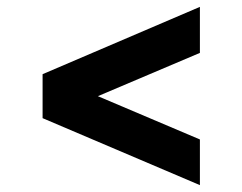

<svg xmlns="http://www.w3.org/2000/svg" viewBox="-20 -552 706 559"><path d="M562 -13V-146L265 -272L562 -398V-532L104 -336V-208Z"/></svg>

Font: Plus Jakarta Sans
Style: Bold
Weight: 700
Designer: Gumpita Rahayu
Foundry: Tokotype
Version: Version 2.004; ttfautohint (v1.8.3)